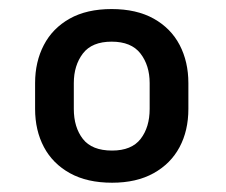

<svg xmlns="http://www.w3.org/2000/svg" viewBox="-20 -741 498 424"><path d="M227.5 -337.5Q172.5 -337.5 134.5 -358.5Q96.5 -379.5 77 -416.2Q57.5 -453 57.5 -500.5V-557.5Q57.5 -604.5 76.8 -641.5Q96 -678.5 133.8 -699.8Q171.5 -721 226.5 -721Q281.5 -721 319.5 -699.8Q357.5 -678.5 376.8 -641.5Q396 -604.5 396 -557.5V-500.5Q396 -452.5 376.5 -416Q357 -379.5 319.2 -358.5Q281.5 -337.5 227.5 -337.5ZM227.5 -408.5Q270.5 -408.5 290.5 -434.2Q310.5 -460 310.5 -500.5V-557.5Q310.5 -596.5 290.2 -622.8Q270 -649 226.5 -649Q183 -649 163 -622.8Q143 -596.5 143 -557.5V-500.5Q143 -460 163 -434.2Q183 -408.5 227.5 -408.5Z"/></svg>

Font: Roberto Sans
Style: Bold
Weight: 700
Designer: Google (font) & Cristiano Sobral (main changes)
Version: Version 1.000;October 12, 2021;FontCreator 14.0.0.2814 64-bi